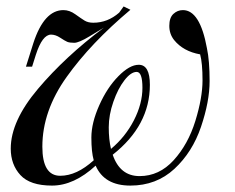

<svg xmlns="http://www.w3.org/2000/svg" viewBox="-20 -559 725 593"><path d="M322.8 -99.1Q367.2 -136.2 393.6 -187.5Q419.9 -238.8 419.9 -287.8Q419.9 -336.9 402.1 -336.9Q384.3 -336.9 364.3 -311Q344.2 -285.2 330.1 -244.6Q315.9 -204.1 315.9 -166Q315.9 -127.9 322.8 -99.1ZM408.2 -358.9Q442.9 -359.4 442.9 -296.9Q442.9 -171.4 328.1 -81.1Q350.6 -15.1 411.1 -15.1Q471.7 -15.1 516.4 -64.2Q561 -113.3 583.3 -185.3Q605.5 -257.3 605.5 -310.8Q605.5 -364.3 598.1 -391.1Q545.9 -400.4 517.6 -435.5Q502.9 -454.1 502.9 -479.2Q502.9 -504.4 515.6 -516.1Q528.3 -527.8 544.9 -527.8Q597.7 -527.8 619.1 -410.2Q627.4 -371.6 627.4 -308.6Q627.4 -245.6 600.8 -167.2Q574.2 -88.9 518.6 -37.4Q462.9 14.2 382.6 14.2Q302.2 14.2 275.4 -47.4Q208.5 14.2 140.6 14.2Q72.8 14.2 43 -18.3Q13.2 -50.8 13.2 -100.1Q13.2 -185.1 97.4 -284.7Q181.6 -384.3 300.8 -473.6Q289.6 -466.8 256.6 -446.8Q223.6 -426.8 209.2 -426.8Q194.8 -426.8 187.5 -429.9Q180.2 -433.1 165.8 -442.6Q151.4 -452.1 137.7 -452.1Q110.8 -452.1 90.8 -390.1L79.1 -353H60.1L83 -425.8Q116.2 -527.8 175.8 -527.8Q194.8 -527.8 212.6 -514.9Q230.5 -502 241.2 -495.4Q252 -488.8 268.1 -488.8Q312.5 -488.8 348.1 -520L361.8 -539.1L382.8 -528.8Q260.7 -426.3 185.8 -321.3Q110.8 -216.3 110.8 -106Q110.8 -16.1 166 -16.1Q216.8 -16.1 269.5 -64Q262.2 -89.4 262.2 -134.3Q262.2 -179.2 286.6 -233.9Q311 -288.6 345.7 -323.7Q380.4 -358.9 408.2 -358.9Z"/></svg>

Font: PlayfairDisplay-Italic
Style: Italic
Weight: 400
Italic angle: -14°
Designer: Claus Eggers Sørensen
Foundry: Claus Eggers Sørensen
Version: Version 1.002;PS 001.002;hotconv 1.0.70;makeotf.lib2.5.58329